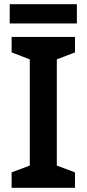

<svg xmlns="http://www.w3.org/2000/svg" viewBox="-20 -889 410 909"><path d="M344 -869H26V-778H344ZM335 0V-73L249 -105V-608L335 -641V-714H35V-641L121 -608V-105L35 -73V0Z"/></svg>

Font: Noto Sans Sinhala SemiBold
Style: Regular
Weight: 600
Designer: Jelle Bosma - Monotype Design Team
Foundry: Monotype Imaging Inc.
Version: Version 2.006